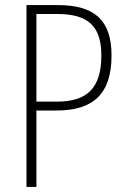

<svg xmlns="http://www.w3.org/2000/svg" viewBox="-20 -734 497 754"><path d="M207 -714H84V0H123V-300H202C346 -300 418 -365 418 -516C418 -658 348 -714 207 -714ZM205 -679C323 -679 378 -634 378 -516C378 -384 318 -335 204 -335H123V-679Z"/></svg>

Font: Noto Sans Devanagari UI Condensed ExtraLight
Style: Regular
Weight: 200
Width: 3
Designer: Jelle Bosma - Monotype Design Team
Foundry: Monotype Imaging Inc.
Version: Version 2.004